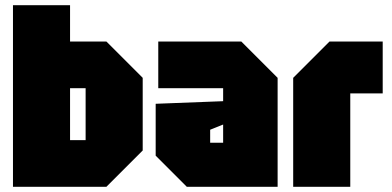

<svg xmlns="http://www.w3.org/2000/svg" viewBox="-20 -720 1510 740"><path d="M30 0V-700H250V-560H390L530 -420V-140L390 0ZM250 -180H310V-380H250Z M580 -120V-320L840 -330V-380H590V-560H910L1050 -420V0H700ZM790 -220V-170H840V-240Z M1110 0V-420L1250 -560H1455V-360H1330V0Z"/></svg>

Font: Tektur Condensed Black
Style: Regular
Weight: 900
Width: 3
Designer: Adam Jagosz
Foundry: Adam Jagosz
Version: Version 1.005;gftools[0.9.30]